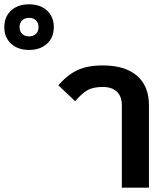

<svg xmlns="http://www.w3.org/2000/svg" viewBox="-271 -872 774 892"><path d="M-251 -746Q-251 -794 -219.5 -823Q-188 -852 -136 -852Q-84 -852 -52.5 -823Q-21 -794 -21 -746Q-21 -698 -52.5 -669Q-84 -640 -136 -640Q-188 -640 -219.5 -669Q-251 -698 -251 -746ZM-92 -746Q-92 -766 -104 -777.5Q-116 -789 -136 -789Q-156 -789 -168 -777.5Q-180 -766 -180 -746Q-180 -726 -168 -714.5Q-156 -703 -136 -703Q-116 -703 -104 -714.5Q-92 -726 -92 -746ZM295 -384Q295 -424 272 -446Q249 -468 207 -468Q166 -468 140 -455.5Q114 -443 78 -402L0 -476Q43 -525 89.5 -546.5Q136 -568 207 -568Q310 -568 365.5 -520Q421 -472 421 -384V0H295Z"/></svg>

Font: KoHo
Style: Bold
Weight: 700
Designer: Cadson Demak & Katatrad Team
Foundry: Cadson Demak Co.,Ltd.
Version: Version 1.000; ttfautohint (v1.6)